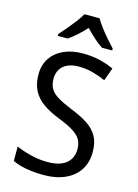

<svg xmlns="http://www.w3.org/2000/svg" viewBox="-139 -1019 795 1104"><g transform="rotate(15 258.5 -467.0)"><path d="M473 -191Q473 -127 443.5 -82.5Q414 -38 360.5 -14Q307 10 233 10Q196 10 161.5 6Q127 2 98.5 -5.5Q70 -13 48 -24V-110Q83 -94 133.5 -81Q184 -68 237 -68Q286 -68 318.5 -82Q351 -96 367.5 -122Q384 -148 384 -183Q384 -218 369.5 -242Q355 -266 321 -286.5Q287 -307 228 -330Q173 -352 134.5 -380Q96 -408 76 -447.5Q56 -487 56 -542Q56 -599 83.5 -639.5Q111 -680 159.5 -702Q208 -724 272 -724Q327 -724 373 -713Q419 -702 458 -684L430 -607Q394 -623 353.5 -634Q313 -645 270 -645Q229 -645 201.5 -632Q174 -619 160 -595.5Q146 -572 146 -541Q146 -505 160 -481Q174 -457 206 -438Q238 -419 291 -397Q350 -374 390.5 -347.5Q431 -321 452 -284Q473 -247 473 -191ZM312 -944Q324 -922 345 -894.5Q366 -867 389 -840.5Q412 -814 430 -795V-784H369Q344 -800 318 -823.5Q292 -847 266 -874Q241 -847 215.5 -824Q190 -801 165 -784H106V-795Q124 -815 146 -841Q168 -867 189 -894.5Q210 -922 222 -944Z"/></g></svg>

Font: Noto Sans Display
Style: Regular
Weight: 400
Designer: Monotype Design Team
Foundry: Monotype Imaging Inc.
Version: Version 2.003